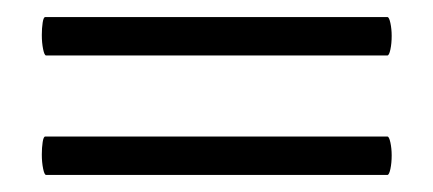

<svg xmlns="http://www.w3.org/2000/svg" viewBox="-20 -349 508 225"><path d="M29 -168Q29 -176 30 -182.5Q31 -189 33 -189H434Q436 -189 437.5 -182Q439 -175 439 -167Q439 -158 437.5 -151Q436 -144 434 -144H34Q32 -144 30.5 -151.5Q29 -159 29 -168ZM29 -308Q29 -316 30 -322.5Q31 -329 33 -329H434Q436 -329 437.5 -322Q439 -315 439 -307Q439 -298 437.5 -291Q436 -284 434 -284H34Q32 -284 30.5 -291.5Q29 -299 29 -308Z"/></svg>

Font: Cormorant Unicase SemiBold
Style: Regular
Weight: 600
Designer: Christian Thalmann (Catharsis Fonts)
Foundry: Catharsis Fonts
Version: Version 4.000